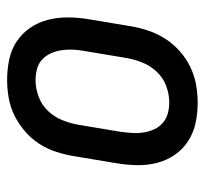

<svg xmlns="http://www.w3.org/2000/svg" viewBox="-38 -530 576 540"><g transform="rotate(90 250.0 -260.0)"><path d="M205 8Q175 8 147 2Q119 -4 96.5 -19Q74 -34 58.5 -56.5Q43 -79 36 -106Q29 -133 29 -162Q29 -191 34 -221L54 -341Q58 -365 66.5 -390Q75 -415 89.5 -437.5Q104 -460 124.5 -478Q145 -496 169 -507.5Q193 -519 218.5 -523.5Q244 -528 269 -528Q298 -528 326 -522Q354 -516 377 -501Q400 -486 415.5 -463.5Q431 -441 438 -414Q445 -387 444.5 -358Q444 -329 439 -299L419 -179Q415 -155 407 -130Q399 -105 384.5 -82.5Q370 -60 349 -42Q328 -24 304.5 -12.5Q281 -1 255.5 3.5Q230 8 205 8ZM206 -72Q228 -72 251.5 -80.5Q275 -89 292 -107Q309 -125 318 -147.5Q327 -170 331 -193L351 -313Q353 -329 354 -345Q355 -361 352.5 -376.5Q350 -392 343.5 -406Q337 -420 325.5 -430Q314 -440 299 -444Q284 -448 268 -448Q245 -448 222 -439.5Q199 -431 182 -413Q165 -395 156 -372.5Q147 -350 143 -327L123 -207Q120 -191 119.5 -175Q119 -159 121.5 -143.5Q124 -128 130.5 -114Q137 -100 148 -90Q159 -80 174.5 -76Q190 -72 206 -72Z"/></g></svg>

Font: Iosevka SS04 Medium
Style: Italic
Weight: 500
Italic angle: -9°
Monospace: yes
Designer: Belleve Invis
Foundry: Belleve Invis
Version: Version 19.0.0; ttfautohint (v1.8.4)